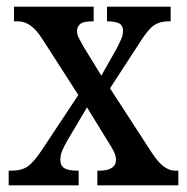

<svg xmlns="http://www.w3.org/2000/svg" viewBox="-20 -556 560 576"><path d="M6 0V-44H14Q45 -44 63.5 -57Q82 -70 107 -108L215 -271L107 -439Q90 -466 72 -479Q54 -492 34 -492H22V-536H261V-492H258Q229 -492 220 -483.5Q211 -475 211 -463Q211 -453 216 -443Q221 -433 230 -417L284 -329L327 -405Q336 -422 342.5 -436Q349 -450 349 -463Q349 -481 336 -486.5Q323 -492 304 -492H301V-536H492V-492H485Q460 -492 442.5 -480.5Q425 -469 399 -428L310 -291L436 -97Q455 -68 472 -56Q489 -44 504 -44H515V0H272V-44H277Q328 -44 328 -77Q328 -88 321.5 -101.5Q315 -115 295 -146L241 -234L183 -136Q174 -121 167.5 -106Q161 -91 161 -76Q161 -59 173 -51.5Q185 -44 214 -44H216V0Z"/></svg>

Font: Noto Serif Tamil Condensed Medium
Style: Italic
Weight: 500
Width: 3
Italic angle: -12°
Designer: Indian Type Foundry, Tom Grace, and the Monotype Design Team
Foundry: Monotype Imaging Inc.
Version: Version 2.003; ttfautohint (v1.8.4.7-5d5b)